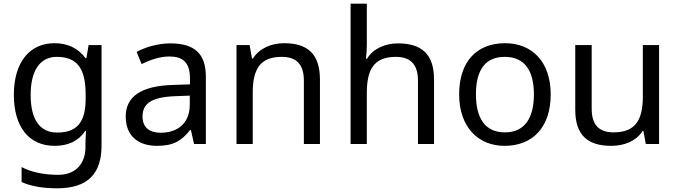

<svg xmlns="http://www.w3.org/2000/svg" viewBox="-20 -780 3675 1040"><path d="M275 -546C137 -546 55 -438 55 -267C55 -92 137 10 276 10C349 10 405 -16 442 -71H446C445 -59 443 -21 443 -5V16C443 110 387 167 295 167C218 167 148 152 97 125V206C148 229 212 240 290 240C454 240 530 162 530 9V-536H460L448 -465H443C403 -520 345 -546 275 -546ZM287 -472C395 -472 444 -413 444 -267V-246C444 -117 397 -62 289 -62C195 -62 146 -134 146 -266C146 -398 197 -472 287 -472Z M903 -545C833 -545 767 -524 720 -499L747 -433C791 -454 842 -474 898 -474C968 -474 1009 -444 1009 -355V-323L918 -320C743 -315 661 -256 661 -149C661 -40 733 10 830 10C920 10 963 -17 1010 -76H1014L1031 0H1095V-365C1095 -490 1033 -545 903 -545ZM929 -259 1008 -262V-214C1008 -110 940 -61 850 -61C792 -61 752 -88 752 -148C752 -216 795 -254 929 -259Z M1519 -546C1451 -546 1385 -519 1350 -463H1345L1332 -536H1261V0H1349V-278C1349 -403 1387 -472 1506 -472C1588 -472 1626 -429 1626 -343V0H1713V-349C1713 -487 1647 -546 1519 -546Z M1967 -537V-760H1879V0H1967V-277C1967 -402 2004 -472 2124 -472C2206 -472 2244 -429 2244 -343V0H2331V-349C2331 -486 2265 -545 2135 -545C2066 -545 2002 -517 1968 -462H1962C1965 -483 1967 -511 1967 -537Z M2963 -269C2963 -446 2861 -546 2716 -546C2562 -546 2467 -446 2467 -269C2467 -91 2571 10 2713 10C2866 10 2963 -91 2963 -269ZM2558 -269C2558 -396 2605 -472 2714 -472C2823 -472 2872 -396 2872 -269C2872 -142 2823 -63 2715 -63C2606 -63 2558 -142 2558 -269Z M3550 -536H3462V-257C3462 -132 3423 -63 3304 -63C3223 -63 3185 -105 3185 -191V-536H3096V-185C3096 -49 3162 10 3291 10C3360 10 3426 -15 3461 -71H3465L3478 0H3550Z"/></svg>

Font: Noto Sans Sinhala UI
Style: Regular
Weight: 400
Designer: Jelle Bosma - Monotype Design Team
Foundry: Monotype Imaging Inc.
Version: Version 2.006